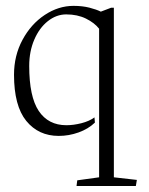

<svg xmlns="http://www.w3.org/2000/svg" viewBox="-20 -448 504 648"><path d="M300.3 -34.2 298.8 -51.8Q281.7 -39.1 254.9 -32.2Q228 -25.4 204.1 -25.4Q143.1 -25.4 110.8 -73.5Q78.6 -121.6 78.6 -225.6Q78.6 -274.4 95.7 -314.2Q112.8 -354 141.6 -376.7Q170.4 -399.4 203.6 -399.4Q241.2 -399.4 270 -385.3Q298.8 -371.1 314.5 -351.1V150.4L240.7 160.6L238.3 179.7H438.5L441.9 159.2L364.3 150.4V-421.9H355L320.3 -408.7Q305.7 -416 282 -422.1Q258.3 -428.2 228 -428.2Q177.2 -428.2 130.9 -397.5Q84.5 -366.7 55.9 -313.5Q27.3 -260.3 27.3 -195.8Q27.3 -90.8 68.6 -40Q109.9 10.7 178.2 10.7Q212.4 10.7 245.1 -1Q277.8 -12.7 300.3 -34.2Z"/></svg>

Font: Neuton ExtraLight
Style: Regular
Weight: 275
Designer: Brian M Zick
Foundry: Brian M Zick
Version: Version 1.560